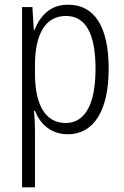

<svg xmlns="http://www.w3.org/2000/svg" viewBox="-20 -562 529 818"><path d="M270 -542C194 -542 151 -495 127 -434H124L118 -532H74V236H129V-8C129 -36 127 -66 125 -90H129C150 -36 195 10 269 10C376 10 443 -85 443 -269C443 -451 381 -542 270 -542ZM261 -494C347 -494 387 -415 387 -269C387 -110 338 -38 260 -38C175 -38 129 -112 129 -249V-285C129 -416 173 -494 261 -494Z"/></svg>

Font: Noto Sans Malayalam Condensed Light
Style: Regular
Weight: 300
Width: 3
Designer: Jelle Bosma - Monotype Design Team
Foundry: Monotype Imaging Inc.
Version: Version 2.104